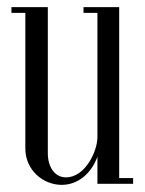

<svg xmlns="http://www.w3.org/2000/svg" viewBox="-20 -515 405 538"><path d="M353 -16H314V-495H214V-479H253V-131C253 -90 218 -18 165 -18C134 -18 114 -46 114 -86V-495H12V-479H51V-99C51 -38 101 3 153 3C200 3 237 -31 253 -76V0H353Z"/></svg>

Font: Emberly
Style: Regular
Weight: 400
Designer: Rajesh Rajput
Foundry: Rajesh Rajput
Version: Version 1.000